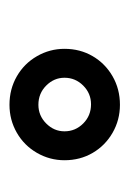

<svg xmlns="http://www.w3.org/2000/svg" viewBox="46 -900 273 405"><g transform="rotate(90 182.5 -697.5)"><path d="M201 -814Q233 -814 260 -798.5Q287 -783 302.5 -756.5Q318 -730 318 -697Q318 -666 302.5 -639Q287 -612 260 -596.5Q233 -581 201 -581Q168 -581 141 -596.5Q114 -612 98.5 -639Q83 -666 83 -697Q83 -730 98.5 -756.5Q114 -783 141 -798.5Q168 -814 201 -814ZM200 -753Q177 -753 160.5 -736.5Q144 -720 144 -697Q144 -675 160.5 -658.5Q177 -642 201 -642Q224 -642 240.5 -658.5Q257 -675 257 -697Q257 -720 240.5 -736.5Q224 -753 200 -753Z"/></g></svg>

Font: Alexandria SemiBold
Style: Regular
Weight: 600
Designer: Mohamed Gaber
Foundry: Kief Type Foundry
Version: Version 5.100